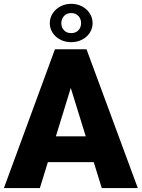

<svg xmlns="http://www.w3.org/2000/svg" viewBox="-22 -963 726 983"><path d="M342.3 -943.4Q373.5 -943.4 398.7 -929.9Q423.8 -916.5 438 -893.6Q452.1 -870.6 452.1 -844.2Q452.1 -817.9 438 -795.7Q423.8 -773.4 398.7 -760.3Q373.5 -747.1 342.3 -747.1Q311.5 -747.1 286.4 -760.3Q261.2 -773.4 247.1 -795.7Q232.9 -817.9 232.9 -844.2Q232.9 -870.6 247.1 -893.3Q261.2 -916 286.4 -929.7Q311.5 -943.4 342.3 -943.4ZM342.3 -793.5Q365.7 -793.5 379.4 -807.9Q393.1 -822.3 393.1 -844.2Q393.1 -866.7 379.4 -881.3Q365.7 -896 342.3 -896Q319.3 -896 305.7 -881.1Q292 -866.2 292 -844.2Q292 -822.3 305.7 -807.9Q319.3 -793.5 342.3 -793.5ZM-2 0 259.3 -710.9H420.9L683.6 0H499L458 -132.8H223.1L182.1 0ZM264.2 -265.1H417L340.3 -512.7Z"/></svg>

Font: Mardoto Black
Style: Regular
Weight: 900
Designer: Christian Robertson, Vahan Hovhannisyan
Foundry: Google
Version: Version 1.000